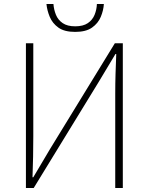

<svg xmlns="http://www.w3.org/2000/svg" viewBox="-20 -943 745 963"><path d="M110 0V-726H147V-259Q147 -208 146 -157.5Q145 -107 143 -54H147L230 -194L556 -726H596V0H558V-473Q558 -525 559.5 -573Q561 -621 563 -672H559L475 -532L149 0ZM357 -783Q303 -783 273 -804.5Q243 -826 229.5 -858.5Q216 -891 213 -923H248Q250 -895 260.5 -869Q271 -843 294.5 -827Q318 -811 357 -811Q397 -811 420.5 -827Q444 -843 454.5 -869Q465 -895 466 -923H501Q499 -891 485.5 -858.5Q472 -826 441.5 -804.5Q411 -783 357 -783Z"/></svg>

Font: Noto Sans SC Thin
Style: Regular
Weight: 100
Designer: Ryoko NISHIZUKA 西塚涼子 (kana, bopomofo & ideographs); Paul D. Hunt (Latin, Greek & Cyrillic); Sandoll Communications 산돌커뮤니
Foundry: Adobe
Version: Version 2.004-H2;hotconv 1.0.118;makeotfexe 2.5.65603